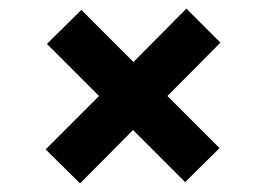

<svg xmlns="http://www.w3.org/2000/svg" viewBox="-20 -513 619 446"><path d="M166 -87 86 -166 210 -290 89 -411 169 -490 290 -369 413 -493 492 -414 369 -290 490 -169 410 -90 289 -211Z"/></svg>

Font: DM Sans 11pt
Style: Bold
Weight: 700
Version: Version 4.004;gftools[0.9.30]